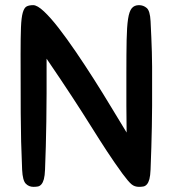

<svg xmlns="http://www.w3.org/2000/svg" viewBox="-20 -722 671 746"><path d="M456 -47Q424 -91 395.5 -134.5Q367 -178 334.5 -230Q302 -282 260.5 -345.5Q219 -409 161 -494Q161 -419 161 -359.5Q161 -300 160 -249Q159 -198 158 -153Q157 -108 155 -63Q154 -39 150.5 -26Q147 -13 141 -6Q135 1 127.5 2.5Q120 4 110 4Q92 4 80 -8.5Q68 -21 66 -62Q61 -172 60.5 -282.5Q60 -393 60 -511Q60 -578 61.5 -616Q63 -654 68.5 -673Q74 -692 83.5 -697Q93 -702 109 -702Q125 -702 151 -677.5Q177 -653 208 -613Q239 -573 274.5 -521Q310 -469 345 -414Q380 -359 412.5 -305Q445 -251 472 -207Q471 -254 471 -310.5Q471 -367 471 -436Q471 -515 472 -566.5Q473 -618 477.5 -648Q482 -678 492 -690Q502 -702 520 -702Q537 -702 550 -691Q563 -680 565 -640Q567 -604 568 -576Q569 -548 570 -520.5Q571 -493 571 -463.5Q571 -434 571 -397Q571 -352 571 -311Q571 -270 570 -230Q569 -190 568 -149Q567 -108 565 -63Q564 -39 560.5 -26Q557 -13 551 -6Q545 1 537.5 2.5Q530 4 520 4Q503 4 491 -6Q479 -16 456 -47Z"/></svg>

Font: Sniglet
Style: Regular
Weight: 400
Designer: Haley Fiege
Foundry: Haley Fiege, Pablo Impallari, Brenda Gallo
Version: Version 2.000; ttfautohint (v0.95) -l 8 -r 50 -G 200 -x 14 -